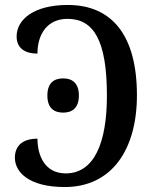

<svg xmlns="http://www.w3.org/2000/svg" viewBox="-20 -744 624 774"><path d="M241 10C430 10 532 -140 532 -360C532 -602 431 -724 253 -724C116 -724 47 -665 47 -597C47 -555 74 -528 131 -528C131 -609 173 -668 252 -668C358 -668 411 -581 411 -358C411 -169 360 -45 245 -45C160 -45 131 -118 131 -185C72 -185 40 -157 40 -108C40 -52 94 10 241 10ZM235 -290C269 -290 298 -307 298 -359C298 -411 269 -428 235 -428C199 -428 171 -411 171 -359C171 -307 199 -290 235 -290Z"/></svg>

Font: Noto Serif SemiCondensed Medium
Style: Regular
Weight: 500
Width: 4
Designer: Monotype Design Team
Foundry: Monotype Imaging Inc.
Version: Version 2.014